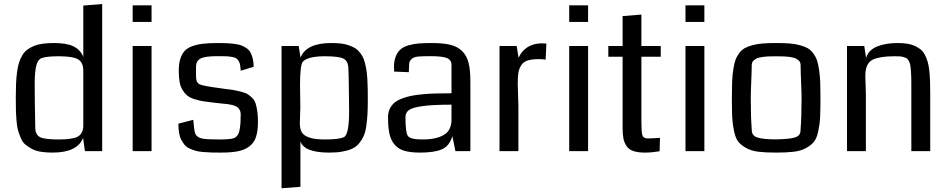

<svg xmlns="http://www.w3.org/2000/svg" viewBox="-20 -770 4832 978"><path d="M500.5 0H412.6L403.3 -67.4Q373.5 7.3 247.6 7.3Q213.9 7.3 187.3 2.9Q160.6 -1.5 141.4 -12.2Q122.1 -22.9 108.4 -34.4Q94.7 -45.9 85.7 -67.6Q76.7 -89.4 71.5 -107.2Q66.4 -125 64 -156.7Q61.5 -188.5 61 -212.2Q60.5 -235.8 60.5 -276.4Q60.5 -315.9 61.8 -344.7Q63 -373.5 66.7 -401.9Q70.3 -430.2 76.4 -449.5Q82.5 -468.8 92.8 -486.8Q103 -504.9 117.4 -515.9Q131.8 -526.9 151.9 -535.4Q171.9 -543.9 197.8 -547.4Q223.6 -550.8 256.3 -550.8Q319.3 -550.8 354.2 -533.9Q389.2 -517.1 404.3 -480.5V-741.7L500.5 -749.5ZM404.3 -124.5V-409.2Q404.3 -451.7 377.9 -467.5Q351.6 -483.4 278.8 -483.4Q222.2 -483.4 194.8 -475.1Q172.4 -468.3 164.6 -434.8Q156.7 -401.4 156.7 -344.7Q156.7 -262.2 159.7 -113.8Q162.1 -81.5 185.8 -70.6Q209.5 -59.6 278.8 -59.6Q347.2 -59.6 374.3 -73.2Q401.4 -86.9 404.3 -124.5Z M752 0H655.8V-535.6H752ZM752 -742.7V-658.2H655.8V-742.7Z M1293.9 -148.4Q1293.9 -101.6 1283.7 -71.5Q1273.4 -41.5 1249.8 -23.9Q1226.1 -6.3 1192.1 0.5Q1158.2 7.3 1106.4 7.3Q1076.2 7.3 1057.9 6.8Q1039.6 6.3 1015.6 4.4Q991.7 2.4 977.5 -1.7Q963.4 -5.9 947 -12.9Q930.7 -20 921.4 -31Q912.1 -42 903.8 -57.1Q895.5 -72.3 892.1 -93Q888.7 -113.8 888.7 -140.1L964.4 -159.7Q968.8 -104 974.6 -89.4Q983.4 -69.3 1011.2 -64Q1032.2 -59.6 1099.6 -59.6Q1140.1 -59.6 1159.9 -63.2Q1179.7 -66.9 1186.5 -77.1Q1206.1 -93.3 1206.1 -187Q1206.1 -201.2 1200.2 -211.2Q1194.3 -221.2 1186 -226.3Q1177.7 -231.4 1162.8 -235.1Q1147.9 -238.8 1136 -240Q1124 -241.2 1104.5 -243.2Q1085 -245.1 1073.2 -246.6Q1037.6 -250.5 1015.1 -254.2Q992.7 -257.8 969.7 -265.1Q946.8 -272.5 933.8 -283.2Q920.9 -293.9 910.2 -311Q899.4 -328.1 895 -352.1Q890.6 -376 890.6 -409.2Q890.6 -444.3 897.9 -468.8Q905.3 -493.2 919.4 -509.3Q933.6 -525.4 958.3 -534.4Q982.9 -543.5 1013.7 -547.1Q1044.4 -550.8 1088.9 -550.8Q1116.7 -550.8 1134.5 -550Q1152.3 -549.3 1173.6 -546.6Q1194.8 -543.9 1208 -539.1Q1221.2 -534.2 1234.6 -525.4Q1248 -516.6 1255.4 -503.7Q1262.7 -490.7 1267.3 -472.2Q1272 -453.6 1272 -429.7L1206.5 -409.7Q1204.6 -428.7 1202.9 -439.7Q1201.2 -450.7 1195.3 -460Q1189.5 -469.2 1183.1 -473.1Q1176.8 -477.1 1161.4 -480Q1146 -482.9 1130.4 -483.4Q1114.7 -483.9 1085.4 -483.9Q1022.9 -483.9 1000.7 -471.4Q978.5 -459 978.5 -430.7V-380.9Q978.5 -348.6 997.8 -340.1Q1017.1 -331.5 1101.1 -320.8Q1109.9 -319.3 1114.3 -318.8Q1147.9 -314.9 1167.7 -311.5Q1187.5 -308.1 1209.5 -302.5Q1231.4 -296.9 1242.9 -289.3Q1254.4 -281.7 1265.9 -270Q1277.3 -258.3 1282.5 -241.2Q1287.6 -224.1 1290.8 -201.7Q1293.9 -179.2 1293.9 -148.4Z M1853.5 -264.2Q1853.5 -219.2 1851.8 -188Q1850.1 -156.7 1845.5 -126Q1840.8 -95.2 1831.8 -75.7Q1822.8 -56.2 1808.3 -38.8Q1793.9 -21.5 1772.9 -12.2Q1752 -2.9 1723.6 2.2Q1695.3 7.3 1657.7 7.3Q1528.8 7.3 1510.3 -50.3V181.6L1414.1 189V-535.6H1501.5L1510.7 -476.6Q1540.5 -550.8 1667 -550.8Q1692.9 -550.8 1714.1 -548.6Q1735.4 -546.4 1752.7 -540.5Q1770 -534.7 1783.4 -527.8Q1796.9 -521 1807.4 -509Q1817.9 -497.1 1825.2 -484.9Q1832.5 -472.7 1837.6 -453.9Q1842.8 -435.1 1845.9 -417Q1849.1 -398.9 1850.8 -372.8Q1852.5 -346.7 1853 -322.5Q1853.5 -298.3 1853.5 -264.2ZM1757.3 -295.9Q1756.3 -394 1754.4 -425.8Q1752.4 -460 1728.8 -471.7Q1705.1 -483.4 1635.3 -483.4Q1546.9 -483.4 1522 -455.1Q1508.3 -435.1 1508.3 -338.4Q1508.3 -318.8 1509 -280.3Q1509.8 -241.7 1509.8 -224.6Q1509.8 -207.5 1508.5 -180.7Q1507.3 -153.8 1507.3 -143.6Q1507.3 -113.8 1516.8 -96.7Q1526.4 -79.6 1554.9 -69.6Q1583.5 -59.6 1635.3 -59.6Q1706.5 -59.6 1731.4 -71.3Q1758.3 -84 1758.3 -202.6Q1758.3 -220.7 1757.8 -252.4Q1757.3 -284.2 1757.3 -295.9Z M2376 0H2299.8L2284.2 -76.7Q2269.5 -26.4 2231.2 -9.5Q2192.9 7.3 2119.1 7.3Q2070.3 7.3 2039.1 -2.2Q2007.8 -11.7 1989.3 -34.2Q1970.7 -56.6 1963.6 -89.1Q1956.5 -121.6 1956.5 -172.9Q1956.5 -195.8 1964.6 -213.9Q1972.7 -231.9 1986.6 -244.6Q2000.5 -257.3 2023.7 -266.6Q2046.9 -275.9 2071.8 -281.2Q2096.7 -286.6 2132.1 -289.8Q2167.5 -293 2201.2 -293.9Q2234.9 -294.9 2279.8 -294.9V-439.9Q2279.8 -464.8 2256.3 -474.4Q2232.9 -483.9 2172.9 -483.9Q2130.9 -483.9 2109.9 -481.9Q2088.9 -480 2077.9 -470.5Q2066.9 -460.9 2065.2 -451.7Q2063.5 -442.4 2063 -417Q2062.5 -407.7 2062.5 -402.3L1987.8 -405.3Q1986.8 -413.1 1986.8 -428.2Q1986.8 -460.9 1996.3 -483.6Q2005.9 -506.3 2021 -519.3Q2036.1 -532.2 2062.5 -539.6Q2088.9 -546.9 2114.7 -548.8Q2140.6 -550.8 2179.2 -550.8Q2237.8 -550.8 2274.4 -541.7Q2311 -532.7 2334.5 -509.3Q2357.9 -485.8 2366.9 -449.5Q2376 -413.1 2376 -354.5ZM2279.8 -153.3V-236.8Q2183.6 -236.8 2131.8 -229.5Q2080.1 -222.2 2062.7 -209.2Q2045.4 -196.3 2045.4 -172.9Q2045.4 -171.9 2045.4 -169.9Q2045.4 -95.7 2057.6 -77.6Q2069.8 -59.6 2132.3 -59.6Q2185.5 -59.6 2218.8 -72.3Q2252 -85 2264.9 -104.7Q2277.8 -124.5 2279.8 -153.3Z M2763.2 -547.9 2759.3 -466.3Q2740.7 -468.8 2724.1 -468.8Q2689.5 -468.8 2668 -461.9Q2646.5 -455.1 2635.5 -438.5Q2624.5 -421.9 2620.8 -400.6Q2617.2 -379.4 2617.2 -343.8Q2617.2 -323.7 2618.9 -285.2Q2620.6 -246.6 2620.6 -230V0H2524.4V-535.6H2611.8L2621.6 -475.6Q2636.7 -510.7 2667.5 -530Q2698.2 -549.3 2741.2 -549.3Q2752 -549.3 2763.2 -547.9Z M2975.6 0H2879.4V-535.6H2975.6ZM2975.6 -742.7V-658.2H2879.4V-742.7Z M3341.8 -67.9 3339.8 0.5Q3298.8 7.3 3265.6 7.3Q3230 7.3 3206.8 -0.5Q3183.6 -8.3 3171.9 -25.4Q3160.2 -42.5 3155.8 -63.2Q3151.4 -84 3151.4 -116.2V-481H3078.6V-535.6H3151.4V-688L3247.1 -695.8V-535.6H3345.7V-481H3247.1V-148.9Q3247.1 -96.2 3252.2 -80.6Q3257.3 -64.9 3280.3 -64.9Q3302.7 -64.9 3341.8 -67.9Z M3567.9 0H3471.7V-535.6H3567.9ZM3567.9 -742.7V-658.2H3471.7V-742.7Z M3934.1 -60.1Q4003.4 -61.5 4030.5 -70.3Q4057.6 -79.1 4057.6 -105Q4063 -174.8 4063 -266.6Q4063 -296.9 4060.5 -353.3Q4058.1 -409.7 4058.1 -437Q4058.1 -445.3 4055.4 -452.1Q4052.7 -459 4046.6 -463.6Q4040.5 -468.3 4034.4 -471.7Q4028.3 -475.1 4017.3 -477.1Q4006.3 -479 3998.8 -480.5Q3991.2 -481.9 3977.3 -482.4Q3963.4 -482.9 3955.8 -482.9Q3948.2 -482.9 3933.6 -482.9Q3918.9 -482.9 3911.4 -482.9Q3903.8 -482.9 3889.9 -482.4Q3876 -481.9 3868.4 -480.5Q3860.8 -479 3849.9 -477.1Q3838.9 -475.1 3832.8 -471.7Q3826.7 -468.3 3820.6 -463.6Q3814.5 -459 3811.8 -452.1Q3809.1 -445.3 3809.1 -437Q3809.1 -409.7 3806.6 -353.3Q3804.2 -296.9 3804.2 -266.6Q3804.2 -174.8 3809.6 -105Q3809.6 -79.1 3838.1 -69.6Q3866.7 -60.1 3934.1 -60.1ZM3933.1 7.3Q3878.9 7.3 3842.8 2.9Q3806.6 -1.5 3780.5 -16.4Q3754.4 -31.2 3740.7 -48.1Q3727.1 -64.9 3719.2 -101.3Q3711.4 -137.7 3709.7 -173.3Q3708 -209 3708 -272.5Q3708 -319.8 3709.2 -351.6Q3710.4 -383.3 3714.8 -413.8Q3719.2 -444.3 3725.8 -463.1Q3732.4 -481.9 3744.9 -498.8Q3757.3 -515.6 3772.9 -524.4Q3788.6 -533.2 3812.7 -539.8Q3836.9 -546.4 3865.5 -548.6Q3894 -550.8 3933.6 -550.8Q3973.1 -550.8 4001.7 -548.6Q4030.3 -546.4 4054.4 -539.8Q4078.6 -533.2 4094.2 -524.4Q4109.9 -515.6 4122.3 -498.8Q4134.8 -481.9 4141.4 -463.1Q4147.9 -444.3 4152.3 -413.8Q4156.7 -383.3 4158 -351.6Q4159.2 -319.8 4159.2 -272.5Q4159.2 -209 4157.5 -173.3Q4155.8 -137.7 4147.9 -101.3Q4140.1 -64.9 4126.2 -47.9Q4112.3 -30.8 4086.2 -16.1Q4060.1 -1.5 4023.9 2.9Q3987.8 7.3 3933.1 7.3Z M4718.3 0H4622.1V-324.2Q4622.1 -355.5 4621.8 -374.3Q4621.6 -393.1 4619.9 -412.1Q4618.2 -431.2 4616.2 -440.7Q4614.3 -450.2 4609.1 -459.7Q4604 -469.2 4598.6 -472.7Q4593.3 -476.1 4583 -479.2Q4572.8 -482.4 4562.5 -482.9Q4552.2 -483.4 4535.2 -483.4Q4498 -483.4 4471.9 -479.2Q4445.8 -475.1 4429.2 -467.8Q4412.6 -460.4 4403.6 -447.3Q4394.5 -434.1 4391.1 -418.7Q4387.7 -403.3 4387.7 -380.9Q4387.7 -368.2 4389.2 -336.7Q4390.6 -305.2 4390.6 -285.6V0H4294.4V-535.6H4382.3L4391.6 -475.6Q4404.3 -515.6 4447.8 -533.2Q4491.2 -550.8 4551.3 -550.8Q4579.6 -550.8 4601.6 -547.4Q4623.5 -543.9 4640.6 -535.9Q4657.7 -527.8 4670.2 -517.6Q4682.6 -507.3 4691.2 -490.5Q4699.7 -473.6 4705.1 -456.1Q4710.4 -438.5 4713.4 -412.1Q4716.3 -385.7 4717.3 -359.6Q4718.3 -333.5 4718.3 -297.4Z"/></svg>

Font: Coda
Style: Regular
Weight: 400
Designer: vernon adams
Foundry: vernon adams
Version: Version 2.000; ttfautohint (v0.8) -r 50 -G 200 -x